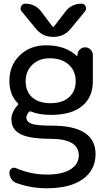

<svg xmlns="http://www.w3.org/2000/svg" viewBox="-20 -800 559 1027"><path d="M117.2 -365.2Q117.2 -310.5 152.3 -279.3Q187.5 -248 251 -248Q313.5 -248 349.1 -279.8Q384.8 -311.5 384.8 -365.2Q384.8 -421.9 346.7 -455.1Q308.6 -488.3 246.1 -488.3Q188.5 -488.3 152.8 -453.6Q117.2 -418.9 117.2 -365.2ZM230.5 133.8Q312.5 133.8 356.9 106Q401.4 78.1 401.4 31.2Q401.4 -57.6 249 -57.6Q138.7 -57.6 89.8 -82.5Q41 -107.4 41 -162.1Q41 -200.2 75.2 -238.3Q80.1 -244.1 74.2 -249Q30.3 -293 30.3 -367.2Q30.3 -450.2 85.4 -503.9Q140.6 -557.6 226.6 -557.6Q330.1 -557.6 390.6 -501Q391.6 -500 393.1 -500.5Q394.5 -501 394.5 -502.9V-505.9Q394.5 -522.5 406.7 -534.7Q418.9 -546.9 435.5 -546.9Q452.1 -546.9 464.4 -534.7Q476.6 -522.5 476.6 -505.9V-365.2Q476.6 -279.3 418.9 -232.4Q361.3 -185.5 252.9 -185.5Q189.5 -185.5 146.5 -203.1Q139.6 -206.1 134.8 -201.2Q121.1 -185.5 121.1 -171.9Q121.1 -149.4 147.5 -138.7Q173.8 -127.9 257.8 -127.9Q490.2 -127.9 491.2 23.4Q491.2 109.4 422.9 158.2Q354.5 207 230.5 207Q143.6 207 67.4 178.7Q50.8 172.9 40.5 157.2Q30.3 141.6 30.3 123Q30.3 108.4 42 101.1Q53.7 93.8 66.4 99.6Q145.5 133.8 230.5 133.8ZM330.1 -738.3Q362.3 -780.3 416 -780.3Q431.6 -780.3 438.5 -765.6Q440.4 -759.8 440.4 -753.9Q440.4 -746.1 434.6 -739.3L358.4 -646.5Q322.3 -602.5 265.1 -602.5Q208 -602.5 171.9 -646.5L95.7 -739.3Q89.8 -746.1 89.8 -754.9Q89.8 -759.8 92.8 -765.6Q99.6 -780.3 115.2 -780.3Q168.9 -780.3 201.2 -737.3L259.8 -659.2Q264.6 -653.3 269.5 -659.2Z"/></svg>

Font: Gen Jyuu Gothic P Regular
Style: Regular
Weight: 400
Designer: [Source Han Sans]
Ryoko NISHIZUKA  (kana & ideographs); Paul D. Hunt (Latin, Greek & Cyrillic); Wenlong ZHANG  (bopomofo
Version: Version 1.002.20150607